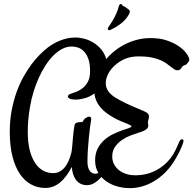

<svg xmlns="http://www.w3.org/2000/svg" viewBox="-20 -888 975 969"><path d="M738.8 -695.8Q787.1 -695.8 822 -683.8Q856.9 -671.9 880.4 -656Q903.8 -640.1 916.5 -624Q929.2 -607.9 932.6 -599.1Q934.6 -594.7 934.8 -591.6Q935.1 -588.4 935.1 -585.9Q935.1 -580.1 932.4 -577.6Q929.7 -575.2 925.8 -568.8Q922.9 -564 919.2 -562Q915.5 -560.1 911.4 -558.6Q907.2 -557.1 903.6 -554.9Q899.9 -552.7 897.5 -547.9Q889.6 -533.2 875.5 -533.2Q867.2 -533.2 859.4 -538.3Q851.6 -543.5 841.8 -551.3Q832 -559.1 819.1 -568.4Q806.2 -577.6 787.4 -585.4Q768.6 -593.3 742.7 -598.4Q716.8 -603.5 681.2 -603.5Q642.1 -603.5 612.5 -591.6Q583 -579.6 557.6 -556.2Q535.6 -535.6 524.7 -512.7Q513.7 -489.7 513.7 -468.3Q513.7 -443.4 529.8 -422.9Q541.5 -408.2 564.7 -394Q587.9 -379.9 614.5 -367.2Q641.1 -354.5 666.7 -344Q692.4 -333.5 708.5 -326.2Q722.7 -319.8 727.3 -313.5Q731.9 -307.1 731.9 -300.3Q731.9 -293 729.2 -284.9Q726.6 -276.9 726.6 -268.6Q726.6 -264.6 727.5 -261.2Q728.5 -257.8 728.5 -254.4Q728.5 -246.6 723.9 -241Q719.2 -235.4 711.7 -231Q704.1 -226.6 694.3 -223.1Q684.6 -219.7 674.8 -216.8Q660.6 -212.4 638.7 -204.1Q616.7 -195.8 596.2 -181.9Q575.7 -168 561 -147.5Q546.4 -127 546.4 -97.7Q546.4 -78.1 554.7 -61Q563 -43.9 578.4 -31Q593.8 -18.1 615.2 -10.7Q636.7 -3.4 662.6 -3.4Q721.7 -3.4 769.5 -29.3Q817.4 -55.2 848.1 -100.1Q855 -109.9 864.5 -128.2Q874 -146.5 884.8 -172.9Q887.2 -178.7 891.1 -181.9Q895 -185.1 898.9 -185.1Q901.9 -185.1 904.1 -182.9Q906.2 -180.7 906.2 -176.8Q906.2 -172.9 901.9 -160.4Q897.5 -147.9 889.6 -131.1Q881.8 -114.3 870.8 -94.7Q859.9 -75.2 847.2 -57.1Q829.6 -32.2 806.4 -10.5Q783.2 11.2 756.1 27.3Q729 43.5 698.2 52.5Q667.5 61.5 633.8 61.5Q614.7 61.5 595 58.1Q575.2 54.7 556.4 47.9Q537.6 41 521 30.3Q504.4 19.5 491.7 5.4Q476.6 22.5 458.3 34.4Q439.9 46.4 419.4 46.4Q400.4 46.4 386.2 39.1Q372.1 31.7 362.8 19Q353.5 6.3 348.6 -10.3Q343.8 -26.9 342.3 -45.4Q329.6 -21.5 315.4 -2Q301.3 17.6 284.9 31.5Q268.6 45.4 249.3 53Q230 60.5 208 60.5Q169.4 60.5 136.7 42.7Q104 24.9 80.1 -10.5Q56.2 -45.9 42.7 -99.1Q29.3 -152.3 29.3 -223.1Q29.3 -279.3 38.6 -328.9Q47.9 -378.4 63 -421.1Q78.1 -463.9 97.9 -499.3Q117.7 -534.7 138.9 -563.2Q160.2 -591.8 181.2 -612.5Q202.1 -633.3 219.7 -647Q232.4 -656.7 248 -666Q263.7 -675.3 281.5 -682.6Q299.3 -689.9 319.1 -694.3Q338.9 -698.7 360.4 -698.7Q381.8 -698.7 406 -692.4Q430.2 -686 451.9 -672.6Q473.6 -659.2 491 -638.7Q508.3 -618.2 516.1 -589.8Q536.1 -613.3 561 -632.8Q585.9 -652.3 614.5 -666.3Q643.1 -680.2 674.3 -688Q705.6 -695.8 738.8 -695.8ZM421.4 -71.8Q421.4 -54.7 424.8 -43.2Q428.2 -31.7 433.8 -24.7Q439.5 -17.6 446.3 -14.4Q453.1 -11.2 460.4 -11.2Q468.8 -11.2 476.6 -15.1Q460 -42.5 460 -78.1Q460 -113.8 473.6 -139.4Q487.3 -165 507.6 -182.6Q527.8 -200.2 551.5 -211.4Q575.2 -222.7 595.5 -229.7Q615.7 -236.8 629.4 -241.2Q643.1 -245.6 643.1 -250Q643.1 -253.4 636 -257.1Q628.9 -260.7 617.4 -265.4Q606 -270 591.3 -275.9Q576.7 -281.7 561.5 -290Q539.6 -301.8 521.2 -314.9Q502.9 -328.1 489.3 -343.5Q475.6 -358.9 467.3 -377Q459 -395 456.5 -416.5Q432.6 -398.9 407 -392.1Q381.3 -385.3 361.8 -385.3Q341.8 -385.3 332 -390.1Q322.3 -395 322.3 -400.9Q322.3 -403.8 325.4 -407.7Q328.6 -411.6 335 -414.1Q342.8 -417.5 359.1 -422.6Q375.5 -427.7 392.3 -439.5Q409.2 -451.2 421.9 -472.4Q434.6 -493.7 434.6 -528.8Q434.6 -565.4 426.3 -589.4Q418 -613.3 404.8 -627.4Q391.6 -641.6 375.2 -647.5Q358.9 -653.3 342.3 -653.3Q317.9 -653.3 294.4 -641.4Q271 -629.4 249.8 -608.2Q228.5 -586.9 209.7 -557.9Q190.9 -528.8 175.8 -495.4Q160.6 -461.9 149.4 -425Q138.2 -388.2 131.8 -351.1Q125.5 -314.5 122.8 -283Q120.1 -251.5 120.1 -223.6Q120.1 -166 131.1 -126.2Q142.1 -86.4 159.9 -61.5Q177.7 -36.6 200.7 -25.4Q223.6 -14.2 247.6 -14.2Q266.1 -14.2 280.8 -22Q295.4 -29.8 306.9 -43.7Q318.4 -57.6 326.7 -77.1Q335 -96.7 340.8 -120.1Q341.8 -126 343.3 -138.4Q344.7 -150.9 345.9 -166Q347.2 -181.2 348.6 -197.5Q350.1 -213.9 351.8 -228Q353.5 -242.2 355.5 -252.2Q357.4 -262.2 359.9 -264.6Q361.8 -266.1 365.7 -268.1Q368.7 -269.5 373.8 -270.8Q378.9 -272 386.7 -272Q388.2 -272 390.1 -271.7Q392.1 -271.5 394 -271.5Q395 -271.5 396.5 -272.9Q397.9 -274.4 398.9 -276.4Q400.4 -278.3 401.9 -281.7Q403.3 -284.7 406.5 -287.6Q409.7 -290.5 413.8 -293.2Q418 -295.9 422.4 -297.6Q426.8 -299.3 430.7 -299.3Q434.6 -299.3 437.5 -296.6Q440.4 -293.9 440.4 -287.6Q440.4 -284.2 439.9 -281.7Q437.5 -270 434.3 -245.6Q431.2 -221.2 428.2 -191.2Q425.3 -161.1 423.3 -129.6Q421.4 -98.1 421.4 -71.8ZM630.9 -838.9Q635.3 -835 635.3 -829.6Q635.3 -826.7 634 -823.5Q632.8 -820.3 631.8 -817.9Q627.4 -809.1 620.1 -799.1Q612.8 -789.1 601.6 -778.6Q590.3 -768.1 574.5 -757.6Q558.6 -747.1 536.6 -736.8Q533.7 -735.4 531.2 -735.4Q524.4 -735.4 524.4 -743.2Q524.4 -747.1 526.9 -751Q528.8 -754.4 535.4 -763.4Q542 -772.5 550 -786.4Q558.1 -800.3 566.4 -818.4Q574.7 -836.4 580.1 -857.9Q581.1 -862.8 584.2 -865.2Q587.4 -867.7 589.8 -867.7Q593.3 -867.7 595.7 -863.8Q600.1 -857.4 604.7 -856.2Q609.4 -855 611.3 -853Q615.7 -849.1 619.6 -847.2Q623.5 -845.2 630.9 -838.9Z"/></svg>

Font: Engagement
Style: Regular
Weight: 400
Designer: Astigmatic (AOETI)
Foundry: Astigmatic (AOETI)
Version: Version 1.000